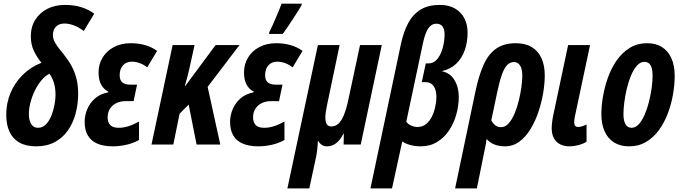

<svg xmlns="http://www.w3.org/2000/svg" viewBox="-20 -792 3738 1052"><path d="M178.2 9.8Q122.6 9.8 86.2 -11Q49.8 -31.7 32 -70.3Q14.2 -108.9 14.2 -163.1Q14.2 -227.1 37.8 -283.2Q61.5 -339.4 104.7 -382.1Q147.9 -424.8 207 -448.2Q180.2 -481.4 164.6 -515.6Q148.9 -549.8 148.9 -592.8Q148.9 -644.5 172.9 -683.1Q196.8 -721.7 239 -743.4Q281.2 -765.1 335.9 -765.1Q388.2 -765.1 429.7 -751.2Q471.2 -737.3 496.1 -716.8L439 -622.1Q410.6 -643.6 384 -653.3Q357.4 -663.1 333 -663.1Q303.7 -663.1 286.9 -646.2Q270 -629.4 270 -600.1Q270 -578.6 281.7 -558.1Q293.5 -537.6 310.3 -517.6Q327.1 -497.6 341.8 -477.1Q365.2 -446.3 379.9 -414.8Q394.5 -383.3 401.4 -349.9Q408.2 -316.4 408.2 -279.8Q408.2 -220.7 393.8 -168.2Q379.4 -115.7 350.8 -75.7Q322.3 -35.6 279.1 -12.9Q235.8 9.8 178.2 9.8ZM188 -91.8Q213.9 -91.8 232.2 -111.1Q250.5 -130.4 262 -159.4Q273.4 -188.5 278.8 -219Q284.2 -249.5 284.2 -272Q284.2 -308.6 275.9 -336.7Q267.6 -364.7 251 -388.2Q227.1 -376 206.5 -351.3Q186 -326.7 170.7 -294.9Q155.3 -263.2 146.7 -229.7Q138.2 -196.3 138.2 -166Q138.2 -133.8 150.6 -112.8Q163.1 -91.8 188 -91.8Z M598.6 9.8Q547.9 9.8 513.2 -5.1Q478.5 -20 461.2 -49.8Q443.8 -79.6 443.8 -124Q443.8 -159.7 458 -193.6Q472.2 -227.5 500.7 -252.7Q529.3 -277.8 572.8 -286.1L573.7 -290Q549.8 -301.3 534.9 -327.1Q520 -353 520 -395Q520 -439.9 542 -476.3Q564 -512.7 603.8 -533.9Q643.6 -555.2 696.8 -555.2Q737.3 -555.2 773.4 -545.4Q809.6 -535.6 840.8 -513.2L786.6 -422.9Q767.1 -438.5 745.1 -446.3Q723.1 -454.1 702.6 -454.1Q671.4 -454.1 653.6 -433.8Q635.7 -413.6 635.7 -379.9Q635.7 -353 650.4 -340.6Q665 -328.1 694.8 -328.1H731L711.9 -237.8H668Q638.7 -237.8 616.5 -226.6Q594.2 -215.3 582 -195.6Q569.8 -175.8 569.8 -148.9Q569.8 -122.1 584 -106.9Q598.1 -91.8 630.9 -91.8Q656.7 -91.8 683.8 -100.3Q710.9 -108.9 741.7 -126V-24.9Q709 -6.8 671.6 1.5Q634.3 9.8 598.6 9.8Z M810.1 0 925.8 -544.9H1045.9L1021 -431.2Q1015.6 -405.8 1008.8 -378.7Q1002 -351.6 992.7 -320.8H995.1L1161.1 -544.9H1292L1117.7 -315.9L1187 0H1057.1L1013.7 -219.2L963.9 -168.9L929.7 0Z M1395.5 9.8Q1344.7 9.8 1310.1 -5.1Q1275.4 -20 1258.1 -49.8Q1240.7 -79.6 1240.7 -124Q1240.7 -159.7 1254.9 -193.6Q1269 -227.5 1297.6 -252.7Q1326.2 -277.8 1369.6 -286.1L1370.6 -290Q1346.7 -301.3 1331.8 -327.1Q1316.9 -353 1316.9 -395Q1316.9 -439.9 1338.9 -476.3Q1360.8 -512.7 1400.6 -533.9Q1440.4 -555.2 1493.7 -555.2Q1534.2 -555.2 1570.3 -545.4Q1606.4 -535.6 1637.7 -513.2L1583.5 -422.9Q1564 -438.5 1542 -446.3Q1520 -454.1 1499.5 -454.1Q1468.3 -454.1 1450.4 -433.8Q1432.6 -413.6 1432.6 -379.9Q1432.6 -353 1447.3 -340.6Q1461.9 -328.1 1491.7 -328.1H1527.8L1508.8 -237.8H1464.8Q1435.5 -237.8 1413.3 -226.6Q1391.1 -215.3 1378.9 -195.6Q1366.7 -175.8 1366.7 -148.9Q1366.7 -122.1 1380.9 -106.9Q1395 -91.8 1427.7 -91.8Q1453.6 -91.8 1480.7 -100.3Q1507.8 -108.9 1538.6 -126V-24.9Q1505.9 -6.8 1468.5 1.5Q1431.2 9.8 1395.5 9.8ZM1453.6 -606 1457 -619.1Q1463.4 -630.9 1472.7 -651.6Q1481.9 -672.4 1491.9 -695.6Q1502 -718.8 1510.3 -739.5Q1518.6 -760.3 1522.9 -772H1633.8L1631.8 -762.2Q1623.5 -748.5 1610.4 -727.5Q1597.2 -706.5 1582 -683.3Q1566.9 -660.2 1553 -639.6Q1539.1 -619.1 1528.8 -606Z M1554.7 240.2 1721.7 -544.9H1840.8L1772.9 -221.2Q1768.1 -198.7 1765.4 -180.4Q1762.7 -162.1 1762.7 -147.9Q1762.7 -124 1770.3 -111.6Q1777.8 -99.1 1795.9 -99.1Q1815.4 -99.1 1832 -112.5Q1848.6 -126 1863 -158.9Q1877.4 -191.9 1889.6 -250L1952.6 -544.9H2071.8L1956.5 0H1862.8L1863.8 -59.1H1861.8Q1848.6 -33.7 1834 -18.6Q1819.3 -3.4 1804 3.2Q1788.6 9.8 1772 9.8Q1755.4 9.8 1743.4 2Q1731.4 -5.9 1723.6 -20H1721.7Q1721.2 -7.8 1720.2 5.9Q1719.2 19.5 1717.5 33.7Q1715.8 47.9 1712.9 63L1674.8 240.2Z M2009.8 240.2 2177.7 -555.2Q2192.4 -621.6 2218.3 -668.5Q2244.1 -715.3 2285.9 -740.2Q2327.6 -765.1 2390.1 -765.1Q2438.5 -765.1 2472.4 -745.6Q2506.3 -726.1 2524.2 -691.9Q2542 -657.7 2542 -613.8Q2542 -561.5 2526.6 -517.3Q2511.2 -473.1 2480 -443.1Q2448.7 -413.1 2399.9 -401.9Q2445.8 -393.1 2469.7 -353.8Q2493.7 -314.5 2493.7 -261.2Q2493.7 -212.9 2480.2 -164.8Q2466.8 -116.7 2440.2 -77.1Q2413.6 -37.6 2374.8 -13.9Q2335.9 9.8 2284.7 9.8Q2254.9 9.8 2227.8 2.4Q2200.7 -4.9 2184.1 -17.1L2127.9 240.2ZM2266.1 -96.2Q2295.4 -96.2 2315.4 -113Q2335.4 -129.9 2347.7 -156Q2359.9 -182.1 2365.5 -210Q2371.1 -237.8 2371.1 -259.8Q2371.1 -298.8 2356 -320.3Q2340.8 -341.8 2312 -341.8H2291L2313 -444.8H2329.1Q2351.6 -444.8 2367.9 -460.2Q2384.3 -475.6 2395 -499.8Q2405.8 -523.9 2410.9 -551.3Q2416 -578.6 2416 -602.1Q2416 -631.3 2404.8 -646.7Q2393.6 -662.1 2371.1 -662.1Q2353 -662.1 2339.4 -650.6Q2325.7 -639.2 2315.9 -616.9Q2306.2 -594.7 2298.8 -562L2206.1 -125Q2215.8 -111.3 2233.4 -103.8Q2251 -96.2 2266.1 -96.2Z M2473.6 240.2 2585 -291Q2603.5 -378.9 2630.1 -437.7Q2656.7 -496.6 2699 -525.9Q2741.2 -555.2 2805.7 -555.2Q2858.9 -555.2 2894 -533.7Q2929.2 -512.2 2947 -472.7Q2964.8 -433.1 2964.8 -378.9Q2964.8 -334.5 2956.1 -282.2Q2947.3 -230 2929.9 -178.5Q2912.6 -127 2886.5 -84.2Q2860.4 -41.5 2825.7 -15.9Q2791 9.8 2747.6 9.8Q2712.4 9.8 2687 -1.2Q2661.6 -12.2 2646 -30.8Q2644 -12.2 2639.9 8.8Q2635.7 29.8 2631.8 47.9L2592.8 240.2ZM2725.6 -95.2Q2748.5 -95.2 2767.1 -116.2Q2785.6 -137.2 2799.8 -170.9Q2814 -204.6 2823.2 -243.2Q2832.5 -281.7 2837.2 -317.6Q2841.8 -353.5 2841.8 -377.9Q2841.8 -414.6 2829.3 -433.3Q2816.9 -452.1 2796.9 -452.1Q2775.4 -452.1 2759.3 -436.3Q2743.2 -420.4 2729.7 -382.6Q2716.3 -344.7 2702.6 -278.8L2671.9 -132.8Q2679.2 -117.7 2692.6 -106.4Q2706.1 -95.2 2725.6 -95.2Z M3102.1 9.8Q3054.2 9.8 3028.6 -16.4Q3002.9 -42.5 3002.9 -89.8Q3002.9 -105.5 3005.6 -126.5Q3008.3 -147.5 3012.7 -167L3092.8 -544.9H3212.9L3129.9 -153.8Q3128.4 -146 3127.2 -138.2Q3126 -130.4 3126 -122.1Q3126 -109.9 3131.3 -103Q3136.7 -96.2 3147.9 -96.2Q3157.2 -96.2 3169.9 -100.1Q3182.6 -104 3193.8 -109.9V-15.1Q3172.9 -2.9 3147.9 3.4Q3123 9.8 3102.1 9.8Z M3426.8 9.8Q3378.9 9.8 3345 -11.2Q3311 -32.2 3293 -71.8Q3274.9 -111.3 3274.9 -167Q3274.9 -209.5 3283.4 -261Q3292 -312.5 3310.1 -364.3Q3328.1 -416 3357.7 -459.2Q3387.2 -502.4 3429.2 -528.8Q3471.2 -555.2 3526.9 -555.2Q3574.2 -555.2 3607.7 -533.7Q3641.1 -512.2 3658.9 -472.4Q3676.8 -432.6 3676.8 -377Q3676.8 -329.1 3667.7 -275.9Q3658.7 -222.7 3639.6 -171.9Q3620.6 -121.1 3591.1 -80.1Q3561.5 -39.1 3520.5 -14.6Q3479.5 9.8 3426.8 9.8ZM3440.9 -91.8Q3461.9 -91.8 3480 -111.3Q3498 -130.9 3512 -163.1Q3525.9 -195.3 3535.6 -233.6Q3545.4 -272 3550.5 -309.8Q3555.7 -347.7 3555.7 -377.9Q3555.7 -401.9 3551 -418.7Q3546.4 -435.5 3536.4 -444.3Q3526.4 -453.1 3510.7 -453.1Q3488.3 -453.1 3470 -432.6Q3451.7 -412.1 3437.7 -378.9Q3423.8 -345.7 3414.6 -306.9Q3405.3 -268.1 3400.6 -231Q3396 -193.8 3396 -166Q3396 -130.9 3407.2 -111.3Q3418.5 -91.8 3440.9 -91.8Z"/></svg>

Font: Open Sans Condensed
Style: Italic
Weight: 400
Width: 3
Italic angle: -12°
Designer: Monotype Design Team
Foundry: Monotype Imaging Inc.
Version: Version 3.000